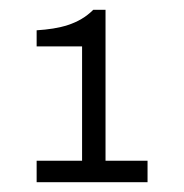

<svg xmlns="http://www.w3.org/2000/svg" viewBox="-20 -813 376 393"><path d="M55 -440H282V-484H196V-793H171C141 -763 102 -754 55 -751V-718H148V-484H55Z"/></svg>

Font: Archivo ExtraLight
Style: Regular
Weight: 200
Designer: Hector Gatti
Foundry: Omnibus-Type
Version: Version 2.001